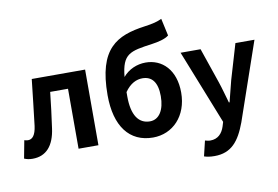

<svg xmlns="http://www.w3.org/2000/svg" viewBox="-101 -1002 2027 1400"><g transform="rotate(-10 913.0 -301.5)"><path d="M70 14C171 14 230 -54 247 -179C260 -266 270 -356 280 -444H412V0H559V-560H164C151 -446 139 -332 125 -219C116 -152 93 -125 60 -125C49 -125 41 -128 33 -130L8 2C27 10 46 14 70 14Z M828 -346C869 -405 916 -425 959 -425C1028 -425 1069 -378 1069 -274C1069 -171 1028 -106 960 -106C876 -106 828 -175 828 -313ZM1170 -828C1135 -812 1107 -804 1041 -795C831 -766 688 -694 688 -347C688 -118 787 14 962 14C1108 14 1220 -100 1220 -274C1220 -443 1123 -534 1002 -534C937 -534 875 -507 833 -457C849 -627 906 -636 1071 -659C1120 -666 1169 -677 1198 -700Z M1380 225C1505 225 1565 149 1614 17L1813 -560H1672L1595 -300C1582 -248 1568 -194 1555 -142H1550C1534 -196 1520 -250 1503 -300L1414 -560H1266L1484 -10L1474 23C1458 72 1426 108 1369 108C1356 108 1340 104 1330 101L1303 214C1325 221 1347 225 1380 225Z"/></g></svg>

Font: Noto Sans Japanese Bold
Style: Bold
Weight: 700
Designer: Ryoko NISHIZUKA (kana & ideographs); Paul D. Hunt (Latin, Greek & Cyrillic); Wenlong ZHANG (bopomofo); Sandoll Communica
Foundry: Adobe Systems Incorporated
Version: Version 1.000;PS 1;hotconv 1.0.78;makeotf.lib2.5.61930